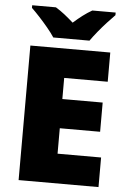

<svg xmlns="http://www.w3.org/2000/svg" viewBox="-61 -971 671 1015"><g transform="rotate(5 274.5 -463.5)"><path d="M501 0H77V-714H501V-559H270V-447H484V-292H270V-157H501ZM194 -767Q179 -790 156.5 -817Q134 -844 110.5 -869.5Q87 -895 68 -913V-927H194Q220 -911 241.5 -894Q263 -877 289 -854Q315 -877 338 -894.5Q361 -912 387 -927H511V-913Q494 -896 470.5 -870.5Q447 -845 424.5 -817.5Q402 -790 386 -767Z"/></g></svg>

Font: Noto Sans Myanmar Black
Style: Regular
Weight: 900
Designer: Monotype Design Team
Foundry: Monotype Imaging Inc.
Version: Version 2.107; ttfautohint (v1.8.4.7-5d5b)